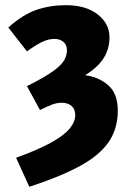

<svg xmlns="http://www.w3.org/2000/svg" viewBox="-20 -532 506 740"><path d="M93 188 42 76Q128 45 178 17Q228 -11 249 -37Q270 -63 270 -88Q270 -111 256 -123.5Q242 -136 218 -136Q200 -136 182 -129.5Q164 -123 134 -108L84 -200Q152 -234 185 -258Q218 -282 228 -301Q238 -320 238 -338Q238 -359 224.5 -370.5Q211 -382 190 -382Q166 -382 141.5 -370Q117 -358 84 -334L12 -426Q68 -476 120.5 -494Q173 -512 234 -512Q311 -512 356.5 -476.5Q402 -441 402 -388Q402 -345 380.5 -309.5Q359 -274 308 -242Q359 -236 396.5 -204Q434 -172 434 -106Q434 -35 398 16.5Q362 68 287 108.5Q212 149 93 188Z"/></svg>

Font: Source Sans 3 ExtraLight Black
Style: Regular
Weight: 900
Version: Version 3.052;hotconv 1.1.0;makeotfexe 2.6.0